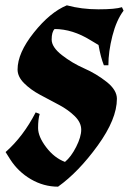

<svg xmlns="http://www.w3.org/2000/svg" viewBox="-20 -686 502 721"><path d="M185 -577Q174 -566 174 -537.5Q174 -509 212.5 -479Q251 -449 296.5 -429Q342 -409 380.5 -378.5Q419 -348 419 -315Q419 -239 347 -139.5Q275 -40 198 15Q144 15 96 -13Q48 -41 18 -88L1 -115Q67 -173 114 -264L129 -258Q123 -238 123 -205.5Q123 -173 153.5 -133Q184 -93 224 -78Q247 -97 266 -134.5Q285 -172 285 -199Q285 -226 260.5 -250Q236 -274 201 -292.5Q166 -311 130.5 -330Q95 -349 70.5 -373.5Q46 -398 46 -425Q46 -487 107 -563.5Q168 -640 231 -666Q286 -651 349.5 -651Q413 -651 438 -659L444 -646Q417 -610 402 -551Q387 -492 387 -441H370Q358 -471 350 -517L320 -535Q252 -577 185 -577Z"/></svg>

Font: Almendra
Style: Bold Italic
Weight: 700
Italic angle: -12°
Designer: Ana Sanfelippo
Foundry: Ana Sanfelippo
Version: Version 1.004